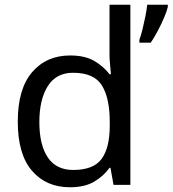

<svg xmlns="http://www.w3.org/2000/svg" viewBox="-20 -780 728 810"><path d="M275 10Q175 10 115 -59.5Q55 -129 55 -267Q55 -405 115.5 -475.5Q176 -546 276 -546Q338 -546 377.5 -523Q417 -500 442 -467H448Q447 -480 444.5 -505.5Q442 -531 442 -546V-760H530V0H459L446 -72H442Q418 -38 378 -14Q338 10 275 10ZM289 -63Q374 -63 408.5 -109.5Q443 -156 443 -250V-266Q443 -366 410 -419.5Q377 -473 288 -473Q217 -473 181.5 -416.5Q146 -360 146 -265Q146 -169 181.5 -116Q217 -63 289 -63ZM688 -751Q684 -733 672.5 -706Q661 -679 646 -650.5Q631 -622 616 -600H568V-612Q575 -631 581.5 -657.5Q588 -684 593.5 -711.5Q599 -739 601 -760H688Z"/></svg>

Font: Noto Sans Thai Looped
Style: Regular
Weight: 400
Designer: Sasikarn Vongin, Ben Mitchell
Foundry: The Fontpad Ltd
Version: Version 1.001; ttfautohint (v1.8.4.7-5d5b)